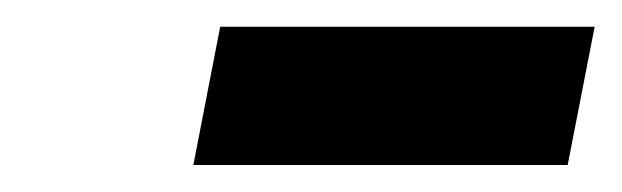

<svg xmlns="http://www.w3.org/2000/svg" viewBox="-20 -682 463 143"><path d="M422.9 -662.1 402.8 -559.1H124L144 -662.1Z"/></svg>

Font: Arimo Medium
Style: Italic
Weight: 500
Italic angle: -12°
Designer: Steve Matteson
Foundry: Monotype Imaging Inc.
Version: Version 1.33